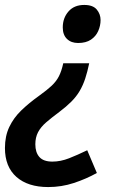

<svg xmlns="http://www.w3.org/2000/svg" viewBox="-31 -566 499 777"><path d="M330 -310Q323 -276 314 -248.5Q305 -221 291.5 -198Q278 -175 257.5 -154.5Q237 -134 209 -113Q178 -90 156 -71Q134 -52 123 -31Q112 -10 112 18Q112 51 128.5 69.5Q145 88 181 88Q214 88 248.5 74.5Q283 61 322 42L361 134Q318 158 268 174.5Q218 191 164 191Q82 191 35.5 150Q-11 109 -11 33Q-11 -15 6.5 -52Q24 -89 55 -119Q86 -149 128 -179Q160 -202 178.5 -219.5Q197 -237 207.5 -257.5Q218 -278 225 -310ZM310 -546Q345 -546 360.5 -527.5Q376 -509 376 -485Q376 -462 366.5 -440.5Q357 -419 337 -405.5Q317 -392 285 -392Q257 -392 240 -408.5Q223 -425 223 -455Q223 -493 246 -519.5Q269 -546 310 -546Z"/></svg>

Font: Noto Sans Display SemiBold
Style: Italic
Weight: 600
Italic angle: -12°
Designer: Monotype Design Team
Foundry: Monotype Imaging Inc.
Version: Version 2.003